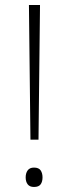

<svg xmlns="http://www.w3.org/2000/svg" viewBox="-20 -734 272 763"><path d="M133 -179H101L95 -714H139ZM82 -29Q82 -46 90 -57Q98 -68 115 -68Q134 -68 141.5 -57Q149 -46 149 -29Q149 -12 141.5 -1.5Q134 9 115 9Q98 9 90 -1.5Q82 -12 82 -29Z"/></svg>

Font: Noto Sans Gujarati ExtraLight
Style: Regular
Weight: 200
Designer: Jelle Bosma - Monotype Design Team, Universal Thirst
Foundry: Monotype Imaging Inc.
Version: Version 2.106; ttfautohint (v1.8.4.7-5d5b)